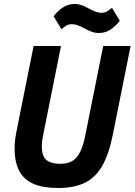

<svg xmlns="http://www.w3.org/2000/svg" viewBox="-20 -928 673 960"><path d="M148 -698H285L199 -269Q195 -252 192 -232.5Q189 -213 189 -196Q189 -148 211.5 -128.5Q234 -109 282 -109Q316 -109 340 -122Q364 -135 380.5 -168Q397 -201 408 -259L496 -698H633L545 -259Q526 -161 492.5 -101Q459 -41 405 -14.5Q351 12 270 12Q195 12 147 -9Q99 -30 76 -74Q53 -118 53 -185Q53 -211 56.5 -236Q60 -261 66 -289ZM475 -763Q456 -763 439 -769Q422 -775 404 -785Q386 -795 370.5 -801Q355 -807 340 -807Q324 -807 313.5 -801Q303 -795 287 -782L248 -847Q269 -874 295 -891Q321 -908 352 -908Q372 -908 388.5 -902Q405 -896 423 -886Q441 -876 456.5 -870Q472 -864 487 -864Q503 -864 513.5 -870Q524 -876 540 -889L579 -824Q558 -797 532.5 -780Q507 -763 475 -763Z"/></svg>

Font: IBM Plex Sans Condensed
Style: Bold Italic
Weight: 700
Width: 3
Italic angle: -11.31°
Designer: Mike Abbink, Paul van der Laan, Pieter van Rosmalen
Foundry: Bold Monday
Version: Version 3.201